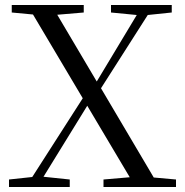

<svg xmlns="http://www.w3.org/2000/svg" viewBox="-20 -748 740 768"><path d="M424 -698 527 -688 367 -422 209 -689 315 -698V-728H27V-698L112 -690L311 -355L109 -40L16 -30V0H259V-30L154 -41L329 -325L499 -39L394 -30V0H684V-30L595 -38L384 -395L571 -688L667 -698V-728H424Z"/></svg>

Font: NameLogos Serif 2
Style: Regular
Weight: 500
Version: Version 0.1